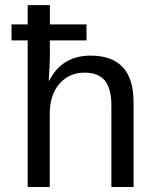

<svg xmlns="http://www.w3.org/2000/svg" viewBox="-20 -745 640 765"><path d="M90.3 -724.6H178.7V-647.9H324.7V-584H178.7V-519.5Q178.7 -490.7 174.3 -423.3H175.8Q227.1 -523.4 341.3 -523.4Q512.2 -523.4 512.2 -337.4V0H423.8V-324.7Q423.8 -391.1 398.2 -423.3Q372.6 -455.6 316.4 -455.6Q255.9 -455.6 217 -411.4Q178.2 -367.2 178.2 -291.5V0H90.3V-584H25.9V-647.9H90.3Z"/></svg>

Font: Cousine
Style: Regular
Weight: 400
Monospace: yes
Designer: Steve Matteson
Foundry: Ascender Corporation
Version: Version 1.20